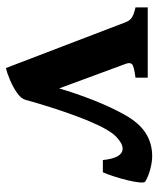

<svg xmlns="http://www.w3.org/2000/svg" viewBox="36 -544 524 635"><g transform="rotate(90 297.5 -227.0)"><path d="M310.5 -49.3Q306.6 -35.2 287.4 -21.7Q268.1 -8.3 244.9 1.5Q221.7 11.2 205.6 15.1L54.2 -380.4Q49.3 -394 39.3 -401.1Q29.3 -408.2 4.9 -413.6V-454.1H237.3V-413.6Q199.7 -408.7 192.9 -402.3Q186 -396 191.9 -380.4L272.9 -161.1Q288.6 -215.3 311.5 -273.7Q334.5 -332 359.4 -376.5Q386.7 -425.8 420.7 -447.3Q454.6 -468.8 496.6 -468.8Q516.1 -468.8 539.8 -462.6Q563.5 -456.5 581.1 -445.8Q585.4 -442.9 583.7 -426Q582 -409.2 576.4 -386.2Q570.8 -363.3 563.5 -341.1Q556.2 -318.8 550.3 -305.7H509.8Q503.4 -371.1 471.7 -371.1Q455.6 -371.1 433.1 -350.1Q410.6 -329.1 383.3 -265.1Q374 -243.7 361.1 -208.5Q348.1 -173.3 335 -131.8Q321.8 -90.3 310.5 -49.3Z"/></g></svg>

Font: Gentium Book Plus
Style: Bold
Weight: 700
Designer: Victor Gaultney, Annie Olsen, Iska Routamaa, Becca Hirsbrunner
Foundry: SIL International
Version: Version 6.101